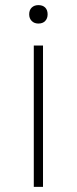

<svg xmlns="http://www.w3.org/2000/svg" viewBox="-20 -527 300 750"><path d="M166 -471Q166 -455 156.5 -445Q147 -435 130 -435Q114 -435 104 -445Q94 -455 94 -471Q94 -488 104 -497.5Q114 -507 130 -507Q147 -507 156.5 -497.5Q166 -488 166 -471ZM148 -349V203H112V-349Z"/></svg>

Font: Bai Jamjuree ExtraLight
Style: Regular
Weight: 275
Designer: Katatrad Aksorn Co.,Ltd.
Foundry: Cadson Demak Co.,Ltd.
Version: Version 1.000; ttfautohint (v1.6)